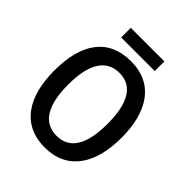

<svg xmlns="http://www.w3.org/2000/svg" viewBox="-239 -1006 1156 1156"><g transform="rotate(45 339.5 -428.0)"><path d="M483 -866H197V-784H483ZM626 -358C626 -577 535 -725 341 -725C147 -725 53 -590 53 -359C53 -141 142 10 340 10C535 10 626 -140 626 -358ZM172 -358C172 -530 226 -626 341 -626C455 -626 507 -531 507 -358C507 -184 454 -90 340 -90C226 -90 172 -186 172 -358Z"/></g></svg>

Font: Noto Sans UI SemiCondensed Medium
Style: Regular
Weight: 500
Width: 4
Designer: Monotype Design Team
Foundry: Monotype Imaging Inc.
Version: Version 1.901